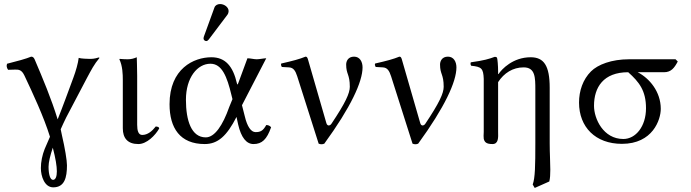

<svg xmlns="http://www.w3.org/2000/svg" viewBox="-20 -702 3414 949"><path d="M182 129C182 169 200 224 243 224C299 224 311 176 311 115C311 91 301 30 286 -34C284 -44 282 -53 280 -63C289 -82 297 -102 307 -121L410 -317C431 -356 445 -384 472 -416L468 -418C446 -411 435 -411 422 -411C414 -411 379 -412 369 -416C366 -390 355 -351 343 -319C317 -249 290 -174 265 -112C234 -213 192 -313 151 -409C147 -417 143 -422 134 -422C111 -412 63 -399 15 -387C11 -377 13 -367 20 -357C36 -357 45 -358 55 -358C55 -358 56 -358 56 -358C72 -358 87 -358 101 -328C142 -241 196 -126 227 -26L201 34C189 64 182 98 182 129ZM241 28C255 82 261 119 261 145C261 170 255 187 242 187C228 187 220 160 220 122C220 100 228 67 241 28Z M587 -307V-68C587 -19 611 10 664 10C705 10 747 -32 767 -67C765 -76 760 -75 750 -77C732 -54 710 -35 683 -35C664 -35 658 -56 658 -85V-327C658 -358 656 -419 656 -419C642 -413 629 -409 611 -409C600 -409 578 -410 572 -411L570 -409C586 -376 587 -334 587 -307Z M1176 -182 1296 -414C1284 -414 1263 -409 1249 -409C1235 -409 1217 -414 1203 -414L1158 -292C1155 -285 1153 -280 1151 -290C1132 -373 1095 -419 1025 -419C938 -419 818 -363 818 -187C818 -69 870 10 992 10C1057 10 1101 -30 1149 -124L1157 -87C1172 -22 1198 10 1233 10C1275 10 1299 -13 1320 -73C1314 -80 1307 -84 1296 -84C1280 -55 1267 -49 1243 -49C1221 -49 1202 -76 1190 -127ZM1129 -212 1113 -173C1081 -82 1041 -23 997 -23C926 -23 899 -106 899 -209C899 -319 956 -387 1020 -387C1077 -387 1102 -324 1124 -232ZM1068 -682C1055 -682 1044 -676 1040 -665L988 -522C987 -519 986 -515 986 -512C986 -505 992 -499 1000 -499C1004 -499 1009 -503 1012 -507L1104 -629C1108 -634 1110 -642 1110 -647C1110 -667 1088 -682 1068 -682Z M1449 -325 1555 8C1564 12 1574 12 1583 8C1714 -172 1772 -298 1772 -369C1772 -396 1759 -422 1730 -422C1700 -422 1691 -399 1691 -383C1691 -334 1709 -336 1709 -273C1709 -241 1687 -193 1618 -90C1612 -81 1598 -76 1593 -94L1502 -409C1499 -419 1496 -422 1490 -422C1461 -410 1427 -401 1370 -388C1368 -381 1369 -379 1372 -373C1372 -372 1373 -372 1373 -371L1408 -369C1430 -368 1440 -353 1449 -325Z M1913 -325 2019 8C2028 12 2038 12 2047 8C2178 -172 2236 -298 2236 -369C2236 -396 2223 -422 2194 -422C2164 -422 2155 -399 2155 -383C2155 -334 2173 -336 2173 -273C2173 -241 2151 -193 2082 -90C2076 -81 2062 -76 2057 -94L1966 -409C1963 -419 1960 -422 1954 -422C1925 -410 1891 -401 1834 -388C1832 -381 1833 -379 1836 -373C1836 -372 1837 -372 1837 -371L1872 -369C1894 -368 1904 -353 1913 -325Z M2444 -336C2444 -336 2442 -336 2442 -336V-348C2442 -379 2439 -409 2437 -415C2436 -419 2433 -421 2425 -421C2398 -411 2373 -403 2307 -394C2305 -388 2305 -383 2309 -377C2360 -372 2369 -364 2371 -312V-69C2371 -63 2371 -57 2371 -50C2370 -37 2370 -23 2371 -16C2375 0 2383 10 2414 10C2444 10 2443 -21 2442 -52C2442 -58 2442 -63 2442 -69V-296C2471 -341 2515 -369 2568 -369C2626 -369 2626 -319 2626 -257V6C2626 115 2625 178 2613 210L2623 227L2695 195C2699 180 2700 160 2700 137C2700 100 2697 55 2697 6V-268C2697 -378 2668 -419 2603 -419C2515 -419 2460 -360 2444 -336Z M3262 -345C3297 -345 3313 -366 3330 -398L3319 -409H3089C3003 -409 2935 -383 2901 -349C2861 -309 2842 -253 2842 -195C2842 -74 2923 9 3054 9C3206 9 3246 -110 3246 -164C3246 -249 3190 -315 3132 -345ZM3061 -15C2962 -15 2916 -115 2916 -179C2916 -270 2962 -345 3085 -345C3139 -297 3173 -254 3173 -167C3173 -77 3122 -15 3061 -15Z"/></svg>

Font: Libertinus Serif Display
Style: Regular
Weight: 400
Designer: Philipp H. Poll, Khaled Hosny
Foundry: Caleb Maclennan
Version: Version 7.050;RELEASE